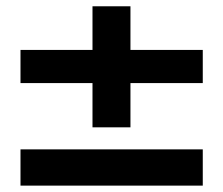

<svg xmlns="http://www.w3.org/2000/svg" viewBox="-20 -600 707 608"><path d="M272.9 -196.8V-336.9H44.9V-441.9H272.9V-580.1H393.1V-441.9H622.1V-336.9H393.1V-196.8ZM622.1 -12.2H44.9V-127H622.1Z"/></svg>

Font: Mattone
Style: Regular
Weight: 400
Width: 6
Designer: Nunzio Mazzaferro
Foundry: Collletttivo
Version: Version 2.000;Glyphs 3.2 (3217)